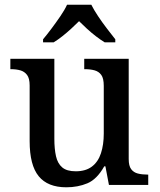

<svg xmlns="http://www.w3.org/2000/svg" viewBox="-20 -786 681 816"><path d="M262 10Q183 10 144.5 -37Q106 -84 106 -186V-423Q106 -453 95 -467.5Q84 -482 66.5 -487Q49 -492 26 -492H24V-536H211V-196Q211 -153 218 -122Q225 -91 244.5 -74.5Q264 -58 302 -58Q344 -58 370.5 -78Q397 -98 409 -134.5Q421 -171 421 -218V-421Q421 -453 410.5 -467.5Q400 -482 382 -487Q364 -492 341 -492H338V-536H527V-110Q527 -81 537.5 -67Q548 -53 566 -48.5Q584 -44 606 -44H610V0H443L428 -79H423Q392 -24 351.5 -7Q311 10 262 10ZM163 -619Q179 -638 198.5 -664Q218 -690 236.5 -717Q255 -744 265 -766H368Q379 -744 397 -717Q415 -690 435 -664Q455 -638 470 -619V-606H425Q407 -617 387.5 -632Q368 -647 349.5 -664Q331 -681 316 -696Q301 -681 282.5 -664Q264 -647 245 -632Q226 -617 208 -606H163Z"/></svg>

Font: ET Text
Style: Regular
Weight: 470
Designer: Monotype Design Team
Foundry: Monotype Imaging Inc.
Version: Version 2.009